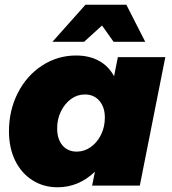

<svg xmlns="http://www.w3.org/2000/svg" viewBox="-20 -786 728 813"><path d="M595 -609H461L412 -678L336 -609H202L342 -766H515ZM18 -230Q18 -319 55.5 -392.5Q93 -466 158.5 -508.5Q224 -551 302 -551Q358 -551 399 -528.5Q440 -506 463 -463L479 -544H680L572 0H370L382 -59Q313 7 224 7Q164 7 117 -23Q70 -53 44 -106.5Q18 -160 18 -230ZM424 -288Q424 -332 401 -359Q378 -386 339 -386Q307 -386 280.5 -366.5Q254 -347 238 -314.5Q222 -282 222 -243Q222 -197 244.5 -170.5Q267 -144 305 -144Q337 -144 364.5 -163.5Q392 -183 408 -216Q424 -249 424 -288Z"/></svg>

Font: TypoPRO Montserrat
Style: Italic
Weight: 800
Italic angle: -11.3°
Designer: Julieta Ulanovsky
Foundry: Julieta Ulanovsky
Version: Version 6.001